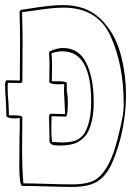

<svg xmlns="http://www.w3.org/2000/svg" viewBox="-31 -731 533 756"><path d="M48 -569Q48 -608 46 -686L51 -692L90 -698Q121 -703 155 -707Q189 -711 217 -711Q309 -711 364.5 -657Q420 -603 442.5 -523Q465 -443 465 -356Q465 -270 442 -181Q428 -129 409 -86.5Q390 -44 359 -21Q325 5 253 5Q220 5 154 3Q88 1 56 1Q45 -4 45 -78L46 -198Q47 -219 47 -266L26 -265Q2 -265 -6 -273Q-6 -294 -8 -336Q-11 -368 -11 -400Q-11 -411 -5 -415L47 -414ZM0 -405 -1 -387Q-1 -359 2 -332Q4 -296 4 -277H22Q50 -277 57 -271L56 -150Q56 -68 61 -9Q94 -9 156 -7Q220 -5 253 -5Q322 -5 353 -29Q403 -68 432 -184Q445 -236 450.5 -264.5Q456 -293 456 -324Q456 -474 405 -587.5Q354 -701 218 -701Q176 -701 100 -689L56 -683Q58 -603 58 -565L57 -409L52 -404ZM164 -172Q164 -206 163 -224L162 -277L167 -283L225 -282Q225 -298 223 -332Q221 -364 221 -380L222 -400L198 -399Q171 -399 163 -407L164 -477Q164 -493 162 -523L165 -529Q193 -542 217 -542Q280 -542 309 -482.5Q338 -423 338 -330Q338 -248 310 -202Q292 -179 269 -168.5Q246 -158 202 -158Q183 -158 175.5 -161Q168 -164 164 -172ZM215 -529Q193 -529 172 -521Q174 -491 174 -477L173 -411H198Q225 -411 232 -405V-371Q236 -359 236 -325Q236 -308 235 -294Q234 -280 230 -272L172 -273L171 -218Q171 -194 174 -173L175 -172Q184 -172 193.5 -171Q203 -170 212 -170Q243 -170 264.5 -177Q286 -184 302 -207Q328 -252 328 -330Q328 -529 215 -529Z"/></svg>

Font: Londrina Outline
Style: Regular
Weight: 400
Designer: Marcelo Magalhaes
Foundry: Marcelo Magalhães
Version: Version 1.002